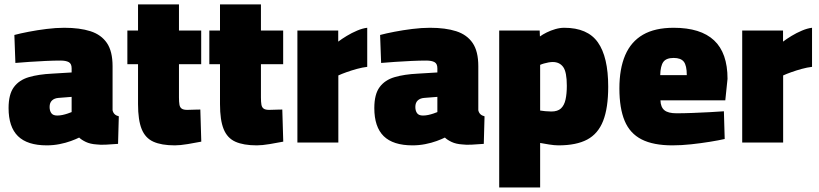

<svg xmlns="http://www.w3.org/2000/svg" viewBox="-20 -640 3679 862"><path d="M190.1 12.6Q102.8 12.6 60.6 -28.8Q18.5 -70.2 18.5 -154.8Q18.5 -216.7 42.3 -248.8Q66 -280.9 109.7 -293.7Q153.4 -306.5 214 -309.4L301.6 -314.7V-333.5Q301.6 -353.9 288.8 -361Q275.9 -368.1 251.4 -368.1Q223 -368.1 185.7 -366.4Q148.4 -364.6 112 -362.2Q75.6 -359.9 49.1 -357.4L44.5 -483Q70.8 -490.1 108.9 -497.4Q147 -504.8 188.9 -510Q230.8 -515.3 268.5 -515.3Q338 -515.3 386.3 -499.8Q434.6 -484.2 460 -446.9Q485.4 -409.6 485.4 -342.9V-144.9Q487.9 -133.9 494.8 -127.3Q501.7 -120.7 513.4 -117.8L510 5.9Q483.6 8.1 456.8 9.4Q429.9 10.8 414.1 8.5Q385.3 6.7 365.7 -2.6Q346.1 -11.9 335.4 -22.4Q321.5 -15.4 298.4 -6.9Q275.2 1.6 247.2 7.1Q219.2 12.6 190.1 12.6ZM236.8 -121.3Q248.4 -121.3 260.3 -123.8Q272.2 -126.3 283.4 -130.1Q294.6 -133.8 301.6 -136.8V-205.1L242.1 -200.4Q223.9 -198.9 213.3 -188.8Q202.7 -178.6 202.7 -159.9Q202.7 -142.7 210.4 -132Q218.1 -121.3 236.8 -121.3Z M765.1 12.6Q705.1 12.6 668.7 -3.8Q632.2 -20.2 616 -60.6Q599.7 -101 599.7 -172.5V-351.7H551.8V-502.8H599.7V-620.2H783.5V-502.8H883.3V-351.7H783.5V-202.6Q783.5 -182.4 785.6 -170.3Q787.6 -158.3 795.5 -152.5Q803.4 -146.7 820.6 -146.7Q826.1 -146.7 837.9 -147.2Q849.7 -147.7 861.8 -147.9Q873.8 -148.2 879.4 -148.2L883.7 -4.1Q858.4 1 823.4 6.8Q788.5 12.6 765.1 12.6Z M1133.1 12.6Q1073.1 12.6 1036.7 -3.8Q1000.2 -20.2 984 -60.6Q967.7 -101 967.7 -172.5V-351.7H919.8V-502.8H967.7V-620.2H1151.5V-502.8H1251.3V-351.7H1151.5V-202.6Q1151.5 -182.4 1153.6 -170.3Q1155.6 -158.3 1163.5 -152.5Q1171.4 -146.7 1188.6 -146.7Q1194.1 -146.7 1205.9 -147.2Q1217.7 -147.7 1229.8 -147.9Q1241.8 -148.2 1247.4 -148.2L1251.7 -4.1Q1226.4 1 1191.4 6.8Q1156.5 12.6 1133.1 12.6Z M1315.2 0V-502.8H1498.5V-453.1Q1514.3 -465.2 1536.6 -478.7Q1558.9 -492.3 1583.6 -502.7Q1608.3 -513.1 1628.7 -515.3V-339.9Q1606.6 -337.3 1582.2 -330.6Q1557.8 -323.9 1536.1 -316.1Q1514.4 -308.4 1499 -301.3V0Z M1832.1 12.6Q1744.8 12.6 1702.6 -28.8Q1660.5 -70.2 1660.5 -154.8Q1660.5 -216.7 1684.3 -248.8Q1708 -280.9 1751.7 -293.7Q1795.4 -306.5 1856 -309.4L1943.6 -314.7V-333.5Q1943.6 -353.9 1930.8 -361Q1917.9 -368.1 1893.4 -368.1Q1865 -368.1 1827.7 -366.4Q1790.4 -364.6 1754 -362.2Q1717.6 -359.9 1691.1 -357.4L1686.5 -483Q1712.8 -490.1 1750.9 -497.4Q1789 -504.8 1830.9 -510Q1872.8 -515.3 1910.5 -515.3Q1980 -515.3 2028.3 -499.8Q2076.6 -484.2 2102 -446.9Q2127.4 -409.6 2127.4 -342.9V-144.9Q2129.9 -133.9 2136.8 -127.3Q2143.7 -120.7 2155.4 -117.8L2152 5.9Q2125.6 8.1 2098.8 9.4Q2071.9 10.8 2056.1 8.5Q2027.3 6.7 2007.7 -2.6Q1988.1 -11.9 1977.4 -22.4Q1963.5 -15.4 1940.4 -6.9Q1917.2 1.6 1889.2 7.1Q1861.2 12.6 1832.1 12.6ZM1878.8 -121.3Q1890.4 -121.3 1902.3 -123.8Q1914.2 -126.3 1925.4 -130.1Q1936.6 -133.8 1943.6 -136.8V-205.1L1884.1 -200.4Q1865.9 -198.9 1855.3 -188.8Q1844.7 -178.6 1844.7 -159.9Q1844.7 -142.7 1852.4 -132Q1860.1 -121.3 1878.8 -121.3Z M2221.2 201.7V-502.8H2402.9L2404 -476.3Q2416.3 -485.3 2434.4 -494.3Q2452.4 -503.3 2473.2 -509.3Q2493.9 -515.3 2513 -515.3Q2618.1 -515.3 2664.3 -449.7Q2710.6 -384 2710.6 -250.7Q2710.6 -155.2 2687.8 -97.2Q2665 -39.2 2616.1 -13.3Q2567.2 12.6 2487.4 12.6Q2469.1 12.6 2445.1 8.7Q2421.1 4.9 2405 1.8V201.7ZM2455.3 -139.4Q2483.7 -139.4 2498.5 -153.2Q2513.3 -167.1 2519 -192.9Q2524.8 -218.7 2524.8 -255.1Q2524.8 -316.7 2508.5 -339.2Q2492.1 -361.6 2461.6 -361.6Q2453.2 -361.6 2442.5 -359.7Q2431.8 -357.8 2422 -354.9Q2412.2 -352.1 2405 -348.8V-143.7Q2414 -142.3 2428.5 -140.8Q2443.1 -139.4 2455.3 -139.4Z M2999.1 12.6Q2913 12.6 2860.5 -14.2Q2808 -41 2784.4 -97.6Q2760.8 -154.1 2760.8 -243Q2760.8 -331.4 2786.9 -392.3Q2813 -453.1 2866.7 -484.2Q2920.4 -515.3 3004.5 -515.3Q3125.6 -515.3 3185.9 -458.8Q3246.3 -402.3 3246.3 -286L3236.3 -189.7H2945.1Q2946.1 -159.1 2962.7 -145.3Q2979.3 -131.4 3017.3 -131.4Q3049.5 -131.4 3088.7 -132.9Q3127.9 -134.4 3165.7 -136.4Q3203.5 -138.4 3230 -140.4L3233.6 -16Q3207.4 -10 3167.5 -3.5Q3127.7 3 3083.4 7.8Q3039.1 12.6 2999.1 12.6ZM2944.1 -302.7H3063.4Q3063.4 -346 3050 -363Q3036.6 -379.9 3004.5 -379.9Q2970.9 -379.9 2958 -361.8Q2945.1 -343.7 2944.1 -302.7Z M3312.2 0V-502.8H3495.5V-453.1Q3511.3 -465.2 3533.6 -478.7Q3555.9 -492.3 3580.6 -502.7Q3605.3 -513.1 3625.7 -515.3V-339.9Q3603.6 -337.3 3579.2 -330.6Q3554.8 -323.9 3533.1 -316.1Q3511.4 -308.4 3496 -301.3V0Z"/></svg>

Font: TitilliumWeb ExtraLight
Style: Regular
Weight: 400
Designer: Mohamed Gaber, Accademia di Belle Arti di Urbino and others
Foundry: Kief Type Foundry, Accademia di Belle Arti di Urbino and others
Version: Version 3.000; ttfautohint (v1.8.2)